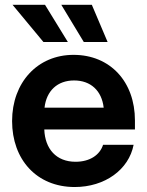

<svg xmlns="http://www.w3.org/2000/svg" viewBox="-20 -751 598 783"><path d="M284.7 11.7C407.7 11.7 505.4 -59.1 524.9 -160.6H400.4C387.2 -119.1 346.7 -91.3 288.1 -91.3C209.5 -91.3 163.6 -143.6 160.6 -223.1H530.3V-259.8C530.3 -417.5 429.7 -527.3 279.8 -527.3C132.8 -527.3 29.3 -414.6 29.3 -257.3C29.3 -101.1 128.9 11.7 284.7 11.7ZM321.8 -579.6H418.9L354.5 -731.4H230ZM157.2 -579.6H256.8L163.6 -731.4H31.2ZM161.6 -312C169.4 -380.9 214.4 -422.9 282.2 -422.9C350.1 -422.9 395 -380.9 402.8 -312Z"/></svg>

Font: Raveo Display Display SemiBold
Style: Regular
Weight: 600
Designer: Jakub Foglar, Rasmus Andersson (Inter)
Foundry: Jakubfoglar.com
Version: Version 1.100;Glyphs 3.2.3 (3260)